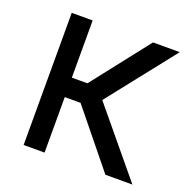

<svg xmlns="http://www.w3.org/2000/svg" viewBox="-101 -627 713 724"><g transform="rotate(20 255.5 -265.0)"><path d="M67.4 -530.3H151.4V-300.8H213.9L393.6 -530.3H501L288.1 -260.7L503.9 0H395.5L214.8 -222.7H151.4V0H67.4Z"/></g></svg>

Font: WEMIX Pretendard Variable
Style: Regular
Weight: 400
Designer: Base glyphs from Inter by Rasmus Andersson; Hangeul glyphs from Noto Sans CJK(Source Han Sans) by Jang Soo-young and Kan
Foundry: Kil Hyung-jin
Version: Version 1.000;Glyphs 3.2 (3208)